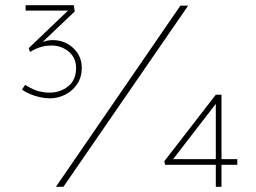

<svg xmlns="http://www.w3.org/2000/svg" viewBox="-20 -722 990 742"><path d="M173 -342Q154 -342 134 -346.5Q114 -351 96 -358.5Q78 -366 65 -376L77 -394Q110 -374 131 -369Q152 -364 171 -364Q213 -364 243.5 -388.5Q274 -413 274 -459Q274 -499 245.5 -522.5Q217 -546 180 -546Q154 -546 133.5 -539Q113 -532 96 -521L91 -536L248 -686L253 -681H79V-702H265L269 -678L123 -539L107 -538Q133 -556 150 -561.5Q167 -567 183 -567Q231 -567 263.5 -536Q296 -505 296 -460Q296 -424 278.5 -397.5Q261 -371 232.5 -356.5Q204 -342 173 -342ZM196 0 677 -700H707L225 0ZM831 -107H897V-85H831ZM639 -94 638 -107H824L814 -98V-337L822 -331ZM836 0H814V-92L823 -85H618L615 -99L814 -356H836Z"/></svg>

Font: Lexend Mega Thin
Style: Regular
Weight: 250
Version: Version 1.007